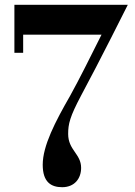

<svg xmlns="http://www.w3.org/2000/svg" viewBox="-20 -770 562 800"><path d="M158 -83.5C158 -11.5 192.5 10 239 10C290.5 10 318 -26 318 -70.5C318 -129 264 -144.5 264 -212C264 -253.5 271 -283.5 318.5 -373C391.5 -508 512.5 -750 512.5 -750H40V-550H76.5V-625.5H403C359.5 -538.5 309 -437 272 -370.5C210 -262.5 158 -162.5 158 -83.5Z"/></svg>

Font: Bodoni* 06pt Medium
Style: Regular
Weight: 500
Version: Version 2.3